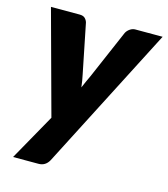

<svg xmlns="http://www.w3.org/2000/svg" viewBox="-104 -600 742 847"><g transform="rotate(15 267.0 -176.5)"><path d="M534 -518.5 198 135Q182 164.5 150 164.5H34L152.5 -46.5L24 -518.5H155Q171.5 -518.5 179.8 -510.5Q188 -502.5 191 -491.5L236 -268Q239 -253.5 241.5 -239Q244 -224.5 245.5 -210Q252 -225 258.5 -239.8Q265 -254.5 272 -269L368 -491.5Q374 -503 385.5 -510.8Q397 -518.5 409 -518.5Z"/></g></svg>

Font: Lato ExtraBold
Style: Italic
Weight: 800
Italic angle: -7°
Designer: Lukasz Dziedzic with Adam Twardoch and Botio Nikoltchev
Foundry: tyPoland Lukasz Dziedzic
Version: Version 2.015; 2015-08-06; http://www.latofonts.com/